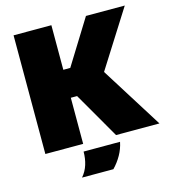

<svg xmlns="http://www.w3.org/2000/svg" viewBox="-126 -805 991 1094"><g transform="rotate(-15 369.0 -258.0)"><path d="M472 0 315 -272H203V-437H319L482 -700H711L499 -365L728 0ZM55 0V-700H278V0ZM222 184Q247 155 258 119Q269 83 269 43H484Q476 83 456 118.5Q436 154 407 184Z"/></g></svg>

Font: REM Black
Style: Regular
Weight: 900
Designer: Octavio Pardo
Foundry: Ashler Design
Version: Version 1.005;gftools[0.9.28]